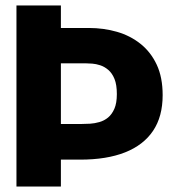

<svg xmlns="http://www.w3.org/2000/svg" viewBox="-20 -680 627 700"><path d="M161 -98V-228H278Q292 -228 308.5 -229Q325 -230 342.5 -235Q360 -240 374 -251.5Q388 -263 397 -283.5Q406 -304 406 -337Q406 -371 397.5 -392Q389 -413 375 -425Q361 -437 345.5 -442Q330 -447 316.5 -448Q303 -449 295 -449H161V-578H304Q358 -578 406.5 -564Q455 -550 492.5 -520Q530 -490 551.5 -444Q573 -398 573 -333Q573 -255 538 -203Q503 -151 436 -124.5Q369 -98 272 -98ZM40 0V-660H202V0Z"/></svg>

Font: Bricolage Grotesque 96pt ExtraBold
Style: Regular
Weight: 800
Designer: Mathieu Triay
Foundry: Atelier Triay
Version: Version 1.001;gftools[0.9.33.dev8+g029e19f]